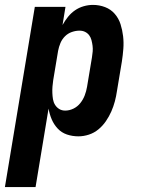

<svg xmlns="http://www.w3.org/2000/svg" viewBox="-54 -548 574 783"><path d="M-34 215 88 -520H213L201 -446Q211 -464 223.5 -479.5Q236 -495 252 -506Q268 -517 287 -522.5Q306 -528 325 -528Q351 -528 374.5 -519Q398 -510 414 -491.5Q430 -473 437.5 -449.5Q445 -426 448 -400.5Q451 -375 449 -349Q447 -323 443 -297L423 -177Q420 -156 414.5 -135Q409 -114 400 -93.5Q391 -73 378 -54Q365 -35 347.5 -20.5Q330 -6 308.5 1Q287 8 266 8Q241 8 219 0.5Q197 -7 181.5 -23.5Q166 -40 157 -61Q148 -82 144 -105L91 215ZM212 -97Q229 -97 245.5 -105Q262 -113 273.5 -127.5Q285 -142 291.5 -159Q298 -176 301 -194L321 -314Q323 -326 324 -338Q325 -350 323.5 -361.5Q322 -373 319 -384.5Q316 -396 309.5 -404.5Q303 -413 293 -418Q283 -423 270 -423Q255 -423 239 -417.5Q223 -412 211 -400Q199 -388 192.5 -372.5Q186 -357 183 -341L163 -221Q161 -208 160 -195Q159 -182 159.5 -169Q160 -156 162 -143.5Q164 -131 170.5 -120.5Q177 -110 187.5 -103.5Q198 -97 212 -97Z"/></svg>

Font: Iosevka Extrabold Oblique
Style: Regular
Weight: 800
Italic angle: -9°
Monospace: yes
Designer: Belleve Invis
Foundry: Belleve Invis
Version: Version 32.5.0; ttfautohint (v1.8.4)